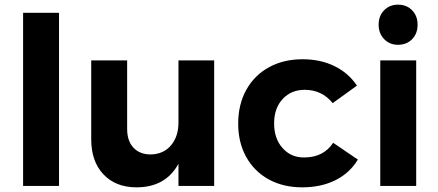

<svg xmlns="http://www.w3.org/2000/svg" viewBox="-20 -797 1878 823"><path d="M79 -742H233V0H79Z M898 -538V0H745V-95Q690 6 565 6Q476 6 423.5 -49.5Q371 -105 371 -200V-538H525V-244Q525 -193 552 -164Q579 -135 626 -135Q681 -136 713 -174Q745 -212 745 -272V-538Z M1286 -412Q1228 -412 1191.5 -372.5Q1155 -333 1155 -268Q1155 -203 1191 -162.5Q1227 -122 1283 -122Q1367 -122 1408 -185L1514 -113Q1480 -56 1418.5 -25Q1357 6 1275 6Q1194 6 1132 -28Q1070 -62 1035.5 -124Q1001 -186 1001 -267Q1001 -349 1035.5 -411.5Q1070 -474 1132.5 -508.5Q1195 -543 1277 -543Q1354 -543 1414 -513.5Q1474 -484 1510 -430L1406 -355Q1360 -412 1286 -412Z M1610 -538H1764V0H1610ZM1770 -691Q1770 -653 1746.5 -629Q1723 -605 1686 -605Q1650 -605 1626.5 -629.5Q1603 -654 1603 -691Q1603 -729 1626.5 -753Q1650 -777 1686 -777Q1723 -777 1746.5 -753Q1770 -729 1770 -691Z"/></svg>

Font: Gontserrat SemiBold
Style: Regular
Weight: 600
Designer: Julieta Ulanovsky
Foundry: Julieta Ulanovsky
Version: Version 6.001